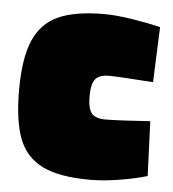

<svg xmlns="http://www.w3.org/2000/svg" viewBox="-44 -559 553 613"><g transform="rotate(5 232.5 -252.5)"><path d="M16 -253Q16 -355 41 -412.5Q66 -470 120 -494Q174 -518 266 -518Q304 -518 355 -510Q406 -502 447 -492L440 -315Q323 -323 299 -323Q267 -323 254.5 -307.5Q242 -292 242 -253Q242 -213 254.5 -198Q267 -183 299 -183Q337 -183 442 -190L449 -15Q413 -4 361.5 4.5Q310 13 266 13Q168 13 114 -13.5Q60 -40 38 -97Q16 -154 16 -253Z"/></g></svg>

Font: Cairo Black
Style: Regular
Weight: 900
Designer: Mohamed Gaber, Accademia di Belle Arti di Urbino and others
Foundry: Kief Type Foundry, Accademia di Belle Arti di Urbino and others
Version: Version 3.011